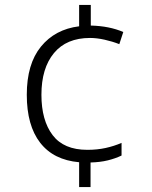

<svg xmlns="http://www.w3.org/2000/svg" viewBox="-20 -744 611 774"><path d="M346 -641Q384 -640 416.5 -633.5Q449 -627 477 -615L461 -566Q433 -577 401.5 -584Q370 -591 343 -591Q248 -591 197.5 -530Q147 -469 147 -362Q147 -259 192 -199.5Q237 -140 332 -140Q372 -140 406 -147.5Q440 -155 470 -168V-117Q445 -105 414.5 -97.5Q384 -90 345 -89V10H299V-90Q196 -99 142 -168.5Q88 -238 88 -362Q88 -486 145 -556Q202 -626 299 -638V-724H346Z"/></svg>

Font: Noto Sans Sinhala Light
Style: Regular
Weight: 300
Designer: Jelle Bosma - Monotype Design Team
Foundry: Monotype Imaging Inc.
Version: Version 2.006; ttfautohint (v1.8.4.7-5d5b)